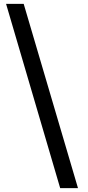

<svg xmlns="http://www.w3.org/2000/svg" viewBox="-20 -800 457 997"><path d="M292.5 177 11.5 -780H103L385 177Z"/></svg>

Font: Koeln Type Sans
Style: Italic
Weight: 400
Italic angle: -7.5°
Designer: Eben Sorkin
Foundry: Eben Sorkin
Version: Version 2.001